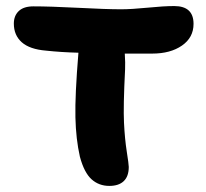

<svg xmlns="http://www.w3.org/2000/svg" viewBox="-20 -628 685 637"><path d="M342.8 -11.2Q308.1 -11.2 283.7 -33.2Q259.3 -55.2 245.1 -107.9Q231.9 -166 230.2 -238.5Q228.5 -311 240.2 -453.1Q182.6 -454.6 132.8 -460Q78.6 -464.4 52.2 -487.8Q25.9 -511.2 25.9 -549.8Q25.9 -575.7 42.2 -591.3Q58.6 -606.9 90.8 -606.9Q145.5 -606.9 239.3 -602.1Q333 -597.2 381.8 -597.2Q415.5 -597.2 469.5 -602.5Q523.4 -607.9 558.1 -607.9Q622.1 -607.9 622.1 -548.8Q622.1 -503.4 583.7 -476.8Q545.4 -450.2 484.9 -450.2H394Q396 -418.9 395 -397.9Q388.7 -274.4 391.4 -220.7Q394 -167 400.6 -125Q407.2 -83 407.2 -74.2Q407.2 -43 390.6 -27.1Q374 -11.2 342.8 -11.2Z"/></svg>

Font: Shantell Sans Irregular Bouncy
Style: Bold
Weight: 700
Designer: Stephen Nixon, Anya Danilova, Shantell Martin
Foundry: Arrow Type
Version: Version 1.006;[9816181b4]